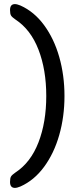

<svg xmlns="http://www.w3.org/2000/svg" viewBox="-20 -785 382 938"><path d="M53 133Q29 133 29 104Q29 85 34 77Q39 69 55 58Q130 9 168 -89.5Q206 -188 206 -316Q206 -444 168 -542.5Q130 -641 55 -690Q39 -701 34 -709Q29 -717 29 -736Q29 -765 53 -765Q63 -765 80 -758Q147 -728 195.5 -662Q244 -596 269.5 -506.5Q295 -417 295 -316Q295 -215 269.5 -125.5Q244 -36 195.5 30Q147 96 80 126Q63 133 53 133Z"/></svg>

Font: Mitr Light
Style: Regular
Weight: 300
Designer: Thanarat Vachiruckul
Foundry: Cadson Demak
Version: Version 1.002